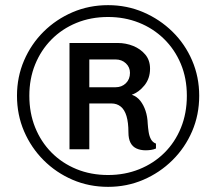

<svg xmlns="http://www.w3.org/2000/svg" viewBox="-20 -716 825 746"><path d="M400 10Q326 10 262 -17.5Q198 -45 149.5 -93.5Q101 -142 73.5 -206Q46 -270 46 -344Q46 -417 73.5 -481Q101 -545 149.5 -593Q198 -641 262 -668.5Q326 -696 400 -696Q473 -696 537 -668.5Q601 -641 650 -593Q699 -545 726.5 -481Q754 -417 754 -344Q754 -270 726.5 -206Q699 -142 650 -93.5Q601 -45 537 -17.5Q473 10 400 10ZM400 -36Q465 -36 521 -58.5Q577 -81 618.5 -122Q660 -163 683 -219.5Q706 -276 706 -344Q706 -412 682.5 -468Q659 -524 617 -565Q575 -606 519.5 -628Q464 -650 400 -650Q333 -650 277 -627Q221 -604 180 -562.5Q139 -521 116.5 -465.5Q94 -410 94 -344Q94 -277 116.5 -221Q139 -165 180 -123.5Q221 -82 277 -59Q333 -36 400 -36ZM546 -132Q526 -132 510.5 -139Q495 -146 487 -161.5Q479 -177 479 -202Q479 -240 471.5 -265Q464 -290 449 -302Q434 -314 413 -314H327V-136H250V-549H437Q469 -549 497.5 -537.5Q526 -526 544.5 -504Q563 -482 563 -449Q563 -411 541 -384Q519 -357 492 -348Q512 -341 525 -324.5Q538 -308 545.5 -285.5Q553 -263 554 -235Q555 -220 557.5 -203.5Q560 -187 566.5 -175Q573 -163 586 -158V-139Q577 -135 566.5 -133.5Q556 -132 546 -132ZM327 -377H429Q453 -377 469 -392.5Q485 -408 485 -433Q485 -455 469 -470Q453 -485 429 -485H327Z"/></svg>

Font: Chivo Medium Medium
Style: Italic
Weight: 500
Italic angle: -8.05°
Version: Version 2.002